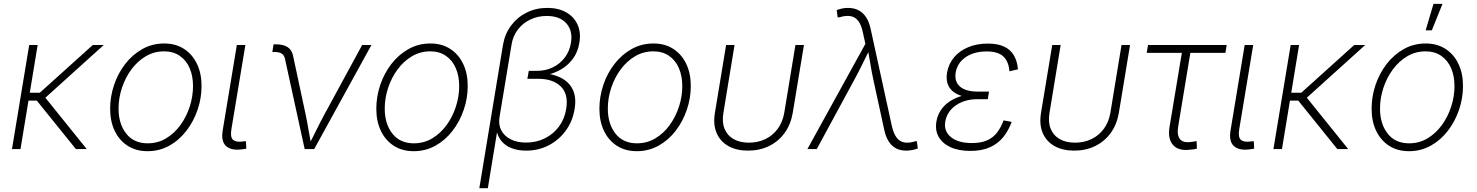

<svg xmlns="http://www.w3.org/2000/svg" viewBox="-20 -777 7699 1001"><path d="M176.3 -542.5 86.9 0H42.5L132.3 -542.5ZM521 -542.5 199.7 -252.4H107.9L114.3 -293.5H187.5L463.9 -542.5ZM375.5 0 168 -257.3 203.6 -283.7 432.1 0Z M749 11.2Q689.5 11.2 645.8 -16.8Q602.1 -44.9 578.1 -94.7Q554.2 -144.5 554.2 -210Q554.2 -272.9 574.5 -333.5Q594.7 -394 632.3 -442.9Q669.9 -491.7 721.7 -521Q773.4 -550.3 836.4 -550.3Q895.5 -550.3 939.2 -522.2Q982.9 -494.1 1006.8 -444.3Q1030.8 -394.5 1030.8 -329.1Q1030.8 -265.6 1010.3 -205.1Q989.7 -144.5 952.1 -95.5Q914.6 -46.4 862.8 -17.6Q811 11.2 749 11.2ZM750 -29.8Q803.2 -29.8 846.7 -56.2Q890.1 -82.5 921.4 -126Q952.6 -169.4 969.5 -222.2Q986.3 -274.9 986.3 -327.6Q986.3 -380.9 968.8 -421.6Q951.2 -462.4 917.2 -485.8Q883.3 -509.3 835.4 -509.3Q783.2 -509.3 740 -483.6Q696.8 -458 665 -415Q633.3 -372.1 615.7 -318.8Q598.1 -265.6 598.1 -210.9Q598.1 -131.3 637.9 -80.6Q677.7 -29.8 750 -29.8Z M1237.8 2Q1184.1 8.3 1158 -16.1Q1131.8 -40.5 1141.1 -97.2L1214.8 -542.5H1259.3L1186.5 -104Q1179.2 -61 1195.6 -47.6Q1211.9 -34.2 1247.6 -39.6Q1253.9 -40 1255.9 -40.3Q1257.8 -40.5 1262.2 -41L1264.2 -2Q1259.3 -1 1252.4 0Q1245.6 1 1237.8 2Z M1568.4 0 1465.3 -472.2Q1460.9 -490.2 1448 -498Q1435.1 -505.9 1411.6 -505.9H1399.9L1406.2 -545.9H1418Q1457 -545.9 1479.2 -531.5Q1501.5 -517.1 1507.8 -486.8L1572.8 -183.1Q1581.5 -142.1 1588.4 -100.8Q1595.2 -59.6 1603 -19.5H1588.9Q1610.4 -59.6 1630.4 -100.8Q1650.4 -142.1 1672.9 -183.1L1868.2 -542.5H1916.5L1618.2 0Z M2136.7 11.2Q2077.1 11.2 2033.4 -16.8Q1989.7 -44.9 1965.8 -94.7Q1941.9 -144.5 1941.9 -210Q1941.9 -272.9 1962.2 -333.5Q1982.4 -394 2020 -442.9Q2057.6 -491.7 2109.4 -521Q2161.1 -550.3 2224.1 -550.3Q2283.2 -550.3 2326.9 -522.2Q2370.6 -494.1 2394.5 -444.3Q2418.5 -394.5 2418.5 -329.1Q2418.5 -265.6 2397.9 -205.1Q2377.4 -144.5 2339.8 -95.5Q2302.2 -46.4 2250.5 -17.6Q2198.7 11.2 2136.7 11.2ZM2137.7 -29.8Q2190.9 -29.8 2234.4 -56.2Q2277.8 -82.5 2309.1 -126Q2340.3 -169.4 2357.2 -222.2Q2374 -274.9 2374 -327.6Q2374 -380.9 2356.4 -421.6Q2338.9 -462.4 2304.9 -485.8Q2271 -509.3 2223.1 -509.3Q2170.9 -509.3 2127.7 -483.6Q2084.5 -458 2052.7 -415Q2021 -372.1 2003.4 -318.8Q1985.8 -265.6 1985.8 -210.9Q1985.8 -131.3 2025.6 -80.6Q2065.4 -29.8 2137.7 -29.8Z M2479 204.1 2602.5 -543.9Q2612.3 -600.6 2644.5 -643.8Q2676.8 -687 2725.6 -711.4Q2774.4 -735.8 2833.5 -735.8Q2890.6 -735.8 2931.4 -712.9Q2972.2 -689.9 2991 -648.9Q3009.8 -607.9 3000.5 -554.2Q2992.7 -504.9 2965.6 -469Q2938.5 -433.1 2899.4 -411.9Q2860.4 -390.6 2815.9 -383.8L2817.9 -395.5Q2853 -391.6 2885 -379.9Q2917 -368.2 2940.2 -346.2Q2963.4 -324.2 2973.6 -290.3Q2983.9 -256.3 2975.6 -208Q2965.3 -145 2929.9 -96.2Q2894.5 -47.4 2841.1 -19.5Q2787.6 8.3 2723.1 8.3Q2681.6 8.3 2648.7 -3.9Q2615.7 -16.1 2595 -40.8Q2574.2 -65.4 2567.9 -102.1L2575.2 -111.3L2523.4 204.1ZM2722.7 -33.7Q2775.9 -33.7 2820.3 -55.7Q2864.7 -77.6 2894 -116.9Q2923.3 -156.2 2931.6 -208Q2944.8 -286.1 2903.8 -326.2Q2862.8 -366.2 2786.1 -366.2H2729.5L2736.8 -407.7H2779.8Q2825.2 -407.7 2862.5 -426Q2899.9 -444.3 2924.8 -477.3Q2949.7 -510.3 2956.5 -553.2Q2967.3 -616.2 2932.9 -655Q2898.4 -693.8 2830.6 -693.8Q2784.2 -693.8 2745.1 -675.3Q2706.1 -656.7 2680.2 -623.3Q2654.3 -589.8 2647 -544.4L2584 -165Q2578.1 -127 2593.5 -97.4Q2608.9 -67.9 2642.3 -50.8Q2675.8 -33.7 2722.7 -33.7Z M3299.8 11.2Q3240.2 11.2 3196.5 -16.8Q3152.8 -44.9 3128.9 -94.7Q3105 -144.5 3105 -210Q3105 -272.9 3125.2 -333.5Q3145.5 -394 3183.1 -442.9Q3220.7 -491.7 3272.5 -521Q3324.2 -550.3 3387.2 -550.3Q3446.3 -550.3 3490 -522.2Q3533.7 -494.1 3557.6 -444.3Q3581.5 -394.5 3581.5 -329.1Q3581.5 -265.6 3561 -205.1Q3540.5 -144.5 3502.9 -95.5Q3465.3 -46.4 3413.6 -17.6Q3361.8 11.2 3299.8 11.2ZM3300.8 -29.8Q3354 -29.8 3397.5 -56.2Q3440.9 -82.5 3472.2 -126Q3503.4 -169.4 3520.3 -222.2Q3537.1 -274.9 3537.1 -327.6Q3537.1 -380.9 3519.5 -421.6Q3502 -462.4 3468 -485.8Q3434.1 -509.3 3386.2 -509.3Q3334 -509.3 3290.8 -483.6Q3247.6 -458 3215.8 -415Q3184.1 -372.1 3166.5 -318.8Q3148.9 -265.6 3148.9 -210.9Q3148.9 -131.3 3188.7 -80.6Q3228.5 -29.8 3300.8 -29.8Z M3879.9 8.3Q3819.8 8.3 3777.3 -15.6Q3734.9 -39.6 3716.1 -83.5Q3697.3 -127.4 3707 -187.5L3765.6 -542.5H3809.6L3751.5 -189Q3743.2 -140.6 3757.6 -105.5Q3772 -70.3 3804.7 -51.8Q3837.4 -33.2 3884.3 -33.2Q3931.6 -33.2 3970.2 -51.8Q4008.8 -70.3 4034.7 -105.5Q4060.5 -140.6 4068.8 -189L4127 -542.5H4171.4L4112.8 -187.5Q4102.5 -127.9 4070.6 -83.7Q4038.6 -39.6 3989.5 -15.6Q3940.4 8.3 3879.9 8.3Z M4189.5 0 4491.7 -548.3 4478.5 -608.4Q4470.7 -646.5 4455.1 -667.2Q4439.5 -688 4415.5 -692.6Q4391.6 -697.3 4358.9 -687.5L4347.2 -686L4342.3 -724.6Q4356 -729.5 4370.6 -732.7Q4385.3 -735.8 4401.4 -735.8Q4432.1 -735.8 4455.8 -723.6Q4479.5 -711.4 4495.6 -687Q4511.7 -662.6 4519.5 -624.5L4629.9 -119.1Q4638.7 -81.1 4654.1 -60.3Q4669.4 -39.6 4693.1 -34.7Q4716.8 -29.8 4749 -39.6L4759.8 -41.5L4765.1 -2.9Q4752 2 4736.6 5.1Q4721.2 8.3 4704.6 8.3Q4673.8 8.3 4650.9 -3.9Q4627.9 -16.1 4612.5 -40.8Q4597.2 -65.4 4589.4 -103L4533.7 -359.4Q4524.4 -401.9 4517.8 -443.6Q4511.2 -485.4 4503.4 -526.9H4517.6Q4497.1 -485.8 4476.6 -443.6Q4456.1 -401.4 4433.1 -359.4L4238.3 0Z M5038.6 9.8Q4977.5 9.8 4935.3 -9.8Q4893.1 -29.3 4873.8 -63.5Q4854.5 -97.7 4861.8 -142.1Q4866.7 -173.8 4883.8 -200.7Q4900.9 -227.5 4929.4 -247.1Q4958 -266.6 4996.8 -277.6Q5035.6 -288.6 5084.5 -288.6H5134.3L5129.9 -259.8H5073.2Q5031.7 -259.8 4996.1 -245.4Q4960.4 -231 4937.3 -204.8Q4914.1 -178.7 4908.2 -143.1Q4899.9 -93.3 4937.5 -62.3Q4975.1 -31.2 5046.4 -31.2Q5094.7 -31.2 5126.5 -45.4Q5158.2 -59.6 5178.2 -85.9Q5198.2 -112.3 5212.4 -149.4L5254.4 -141.6Q5237.8 -95.7 5210 -61.5Q5182.1 -27.3 5140.1 -8.8Q5098.1 9.8 5038.6 9.8ZM5081.1 -266.1Q5031.7 -266.1 4998.3 -275.6Q4964.8 -285.2 4945.3 -302.7Q4925.8 -320.3 4919.2 -344.5Q4912.6 -368.7 4917.5 -398.9Q4925.8 -444.8 4954.6 -478.8Q4983.4 -512.7 5028.6 -531.2Q5073.7 -549.8 5130.4 -549.8Q5182.1 -549.8 5215.3 -533.9Q5248.5 -518.1 5266.1 -488Q5283.7 -458 5287.1 -415.5L5242.7 -405.3Q5238.8 -457 5210.7 -482.9Q5182.6 -508.8 5124 -508.8Q5058.1 -508.8 5014.6 -479Q4971.2 -449.2 4962.4 -398.9Q4955.1 -352.1 4984.9 -325.7Q5014.6 -299.3 5080.1 -299.3H5136.2L5130.9 -266.1Z M5580.1 8.3Q5520 8.3 5477.5 -15.6Q5435.1 -39.6 5416.3 -83.5Q5397.5 -127.4 5407.2 -187.5L5465.8 -542.5H5509.8L5451.7 -189Q5443.4 -140.6 5457.8 -105.5Q5472.2 -70.3 5504.9 -51.8Q5537.6 -33.2 5584.5 -33.2Q5631.8 -33.2 5670.4 -51.8Q5709 -70.3 5734.9 -105.5Q5760.7 -140.6 5769 -189L5827.1 -542.5H5871.6L5813 -187.5Q5802.7 -127.9 5770.8 -83.7Q5738.8 -39.6 5689.7 -15.6Q5640.6 8.3 5580.1 8.3Z M6184.6 3.4Q6124 11.2 6095.7 -21.2Q6067.4 -53.7 6077.1 -113.3L6141.6 -501.5H5958.5L5965.3 -542.5H6375.5L6368.7 -501.5H6186L6122.1 -115.2Q6115.2 -71.8 6132.3 -51.3Q6149.4 -30.8 6189.9 -37.1Q6195.8 -37.6 6203.6 -38.8Q6211.4 -40 6218.3 -41.5L6220.2 -2Q6212.4 0 6203.1 1.5Q6193.8 2.9 6184.6 3.4Z M6492.2 2Q6438.5 8.3 6412.4 -16.1Q6386.2 -40.5 6395.5 -97.2L6469.2 -542.5H6513.7L6440.9 -104Q6433.6 -61 6450 -47.6Q6466.3 -34.2 6502 -39.6Q6508.3 -40 6510.3 -40.3Q6512.2 -40.5 6516.6 -41L6518.6 -2Q6513.7 -1 6506.8 0Q6500 1 6492.2 2Z M6752.9 -542.5 6663.6 0H6619.1L6709 -542.5ZM7097.7 -542.5 6776.4 -252.4H6684.6L6690.9 -293.5H6764.2L7040.5 -542.5ZM6952.1 0 6744.6 -257.3 6780.3 -283.7 7008.8 0Z M7325.7 11.2Q7266.1 11.2 7222.4 -16.8Q7178.7 -44.9 7154.8 -94.7Q7130.9 -144.5 7130.9 -210Q7130.9 -272.9 7151.1 -333.5Q7171.4 -394 7209 -442.9Q7246.6 -491.7 7298.3 -521Q7350.1 -550.3 7413.1 -550.3Q7472.2 -550.3 7515.9 -522.2Q7559.6 -494.1 7583.5 -444.3Q7607.4 -394.5 7607.4 -329.1Q7607.4 -265.6 7586.9 -205.1Q7566.4 -144.5 7528.8 -95.5Q7491.2 -46.4 7439.5 -17.6Q7387.7 11.2 7325.7 11.2ZM7326.7 -29.8Q7379.9 -29.8 7423.3 -56.2Q7466.8 -82.5 7498 -126Q7529.3 -169.4 7546.1 -222.2Q7563 -274.9 7563 -327.6Q7563 -380.9 7545.4 -421.6Q7527.8 -462.4 7493.9 -485.8Q7460 -509.3 7412.1 -509.3Q7359.9 -509.3 7316.7 -483.6Q7273.4 -458 7241.7 -415Q7210 -372.1 7192.4 -318.8Q7174.8 -265.6 7174.8 -210.9Q7174.8 -131.3 7214.6 -80.6Q7254.4 -29.8 7326.7 -29.8ZM7412.6 -618.7 7453.6 -756.8H7500.5L7444.8 -618.7Z"/></svg>

Font: Inter 16pt ExtraLight
Style: Italic
Weight: 250
Italic angle: -9.3988°
Version: Version 4.001;git-66647c0bb